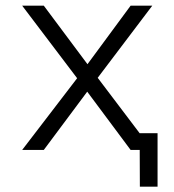

<svg xmlns="http://www.w3.org/2000/svg" viewBox="-20 -538 626 689"><path d="M481.9 131.8H545.4V-60.1H481.4V-59.6L330.6 -258.8L526.4 -517.6H448.7L293.9 -307.6L137.2 -517.6H59.6L256.8 -257.3L59.6 0H137.2L293 -209L448.7 0H481.4Z"/></svg>

Font: Cascadia Mono NF Light
Style: Regular
Weight: 300
Monospace: yes
Designer: Aaron Bell
Foundry: Saja Typeworks
Version: Version 2404.023